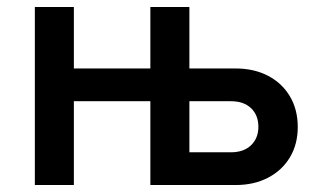

<svg xmlns="http://www.w3.org/2000/svg" viewBox="-20 -531 924 551"><path d="M80 0V-511H192V-334.5H411.5V-511H523.5V0H411.5V-240.5H192V0ZM411.5 0V-511H523.5V-334.5H656Q709 -334.5 749.2 -313.5Q789.5 -292.5 812 -254.5Q834.5 -216.5 834.5 -166.5Q834.5 -117 812 -79.5Q789.5 -42 749.2 -21Q709 0 656 0ZM523.5 -94H643Q679.5 -94 700.5 -114.2Q721.5 -134.5 721.5 -167Q721.5 -200.5 700.5 -220.5Q679.5 -240.5 643 -240.5H523.5Z"/></svg>

Font: Overpass SemiBold
Style: Regular
Weight: 600
Designer: Delve Withrington, Dave Bailey, Thomas Jockin
Foundry: Delve Fonts LLC
Version: Version 4.000